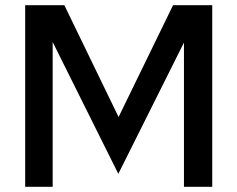

<svg xmlns="http://www.w3.org/2000/svg" viewBox="-20 -720 915 740"><path d="M436 -50 183 -558V0H77V-700H228L437 -269L647 -700H798V0H689V-556Z"/></svg>

Font: Rosa Sans Medium
Style: Regular
Weight: 500
Designer: Pentagram / MCKL
Foundry: Pentagram / MCKL
Version: Version 1.005;September 16, 2019;FontCreator 11.5.0.2425 64-